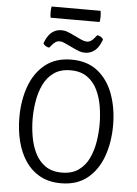

<svg xmlns="http://www.w3.org/2000/svg" viewBox="-64 -1034 780 1094"><g transform="rotate(5 326.0 -487.0)"><path d="M134 -342Q134 -293 142.5 -241.5Q151 -190 172 -146.2Q193 -102.5 230.5 -75.8Q268 -49 326 -49Q384 -49 421.5 -75.8Q459 -102.5 479.8 -146.2Q500.5 -190 508.8 -241.5Q517 -293 517 -342Q517 -391 508.8 -442.2Q500.5 -493.5 479.8 -537Q459 -580.5 421.5 -607.2Q384 -634 326 -634Q268 -634 230.5 -607.2Q193 -580.5 172 -537Q151 -493.5 142.5 -442.2Q134 -391 134 -342ZM58 -342Q58 -439 87 -519.2Q116 -599.5 175.5 -647.2Q235 -695 326 -695Q417.5 -695 477 -647Q536.5 -599 565.2 -518.8Q594 -438.5 594 -342Q594 -244.5 565 -164.2Q536 -84 476.8 -36Q417.5 12 326 12Q257 12 206.5 -15.8Q156 -43.5 123 -92.5Q90 -141.5 74 -205.5Q58 -269.5 58 -342ZM282 -784Q272.5 -788.5 264.8 -790.8Q257 -793 248 -793Q236 -793 225 -785.5Q214 -778 206 -768L193 -752Q182 -753 172 -759Q162 -765 158 -774L164 -788.5Q178.5 -822.5 201.2 -839.8Q224 -857 254 -857Q270.5 -857 284 -852.5Q297.5 -848 308 -843L366 -815.5Q376.5 -810.5 386.5 -807.8Q396.5 -805 404 -805Q416 -805 426.8 -812Q437.5 -819 446 -830L459 -846Q470.5 -845.5 480.5 -839.2Q490.5 -833 494 -824L488 -809.5Q474 -775.5 451 -758.2Q428 -741 398 -741Q381.5 -741 368 -745.5Q354.5 -750 344 -755ZM186 -922.5Q184.5 -929.5 183.8 -936.8Q183 -944 183 -953.5Q183 -964 183.8 -971.5Q184.5 -979 186 -986.5H466Q467.5 -979 468.2 -971.5Q469 -964 469 -953.5Q469 -936 466 -922.5Z"/></g></svg>

Font: Signika Negative Light
Style: Regular
Weight: 300
Designer: Anna Giedry
Foundry: Anna Giedry
Version: Version 2.001